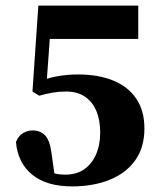

<svg xmlns="http://www.w3.org/2000/svg" viewBox="-20 -651 569 686"><path d="M238 15Q147 15 95.5 -26.5Q44 -68 37 -143Q45 -165 61.5 -175Q78 -185 96 -185Q124 -185 141 -167.5Q158 -150 164 -104L177 -12L146 -42Q165 -33 180.5 -30Q196 -27 213 -27Q253 -27 280.5 -46Q308 -65 323 -99Q338 -133 338 -177Q338 -222 324 -255Q310 -288 283 -306Q256 -324 216 -324Q192 -324 168 -320Q144 -316 120 -309L96 -324L117 -631H474V-512H131L164 -598L145 -333L110 -356Q145 -371 182 -378Q219 -385 259 -385Q331 -385 384 -363.5Q437 -342 466.5 -299Q496 -256 496 -192Q496 -124 463 -78Q430 -32 371.5 -8.5Q313 15 238 15Z"/></svg>

Font: Source Serif 4 36pt
Style: Bold
Weight: 700
Designer: Frank Grießhammer
Foundry: Adobe Systems Incorporated
Version: Version 4.004;hotconv 1.0.116;makeotfexe 2.5.65601